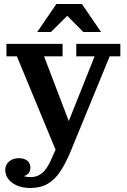

<svg xmlns="http://www.w3.org/2000/svg" viewBox="-20 -728 629 954"><path d="M132 152Q157 152 176 141Q195 130 210 109Q225 88 238 56L294 -67L306 -87L450 -448H359V-510H578V-448H525L329 29Q305 86 278.5 125.5Q252 165 216.5 185.5Q181 206 131 206ZM278 69 64 -448H12V-510H291V-448H199L336 -89ZM74 58Q99 58 115 70Q131 82 131 105Q131 129 114 140Q97 151 71 152L70 121Q76 137 92.5 144.5Q109 152 132 152L131 206Q76 206 41 180.5Q6 155 6 115Q7 89 26 73.5Q45 58 74 58ZM165 -569 260 -708H387L482 -569H394L287 -677H342L233 -569Z"/></svg>

Font: Montagu Slab 120pt Medium
Style: Regular
Weight: 500
Designer: Florian Karsten
Foundry: Florian Karsten
Version: Version 1.000